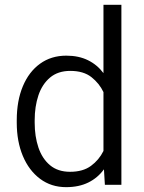

<svg xmlns="http://www.w3.org/2000/svg" viewBox="-20 -770 600 800"><path d="M49.8 -258.8V-269Q49.8 -350.1 75.2 -410.6Q100.6 -471.2 147 -504.6Q193.4 -538.1 256.3 -538.1Q308.1 -538.1 346.7 -519Q385.3 -500 411.1 -465.3V-750H485.8V0H417L413.1 -64.5Q387.2 -28.8 347.9 -9.5Q308.6 9.8 255.4 9.8Q193.4 9.8 147 -24.9Q100.6 -59.6 75.2 -120.1Q49.8 -180.7 49.8 -258.8ZM124.5 -269V-258.8Q124.5 -201.7 140.1 -155.3Q155.8 -108.9 188.5 -81.5Q221.2 -54.2 272 -54.2Q325.7 -54.2 359.1 -78.9Q392.6 -103.5 411.1 -141.1V-386.2Q394 -422.4 361.1 -448.5Q328.1 -474.6 272.9 -474.6Q221.7 -474.6 188.7 -447Q155.8 -419.4 140.1 -372.8Q124.5 -326.2 124.5 -269Z"/></svg>

Font: Vazirmatn RD Light
Style: Regular
Weight: 300
Designer: Saber Rastikerdar
Foundry: Saber Rastikerdar
Version: Version 32.102